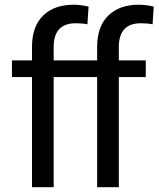

<svg xmlns="http://www.w3.org/2000/svg" viewBox="-20 -780 661 800"><path d="M315.9 -459H203.6V0H113.3V-459H29.8V-528.3H113.3V-587.4Q114.3 -671.4 160.4 -715.8Q206.5 -760.3 286.6 -760.3Q316.4 -760.3 349.1 -752.4L344.2 -678.7Q323.7 -683.1 295.4 -683.1Q205.1 -683.1 203.6 -586.9V-528.3H315.9ZM587.4 -459H475.1V0H384.8V-459H301.3V-528.3H384.8V-587.4Q385.7 -671.4 431.9 -715.8Q478 -760.3 558.1 -760.3Q587.9 -760.3 620.6 -752.4L615.7 -678.7Q595.2 -683.1 566.9 -683.1Q476.6 -683.1 475.1 -586.9V-528.3H587.4Z"/></svg>

Font: Roboto21382017
Style: Regular
Weight: 400
Designer: Christian Robertson
Foundry: Google
Version: Version 2.138; 2017